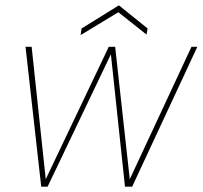

<svg xmlns="http://www.w3.org/2000/svg" viewBox="-20 -702 762 722"><path d="M135 0 76 -526H99L152 -28L389 -526H413L468 -28L700 -526H722L477 0H450L397 -498L159 0ZM283 -570 287 -595 427 -682 535 -595 531 -572 425 -656Z"/></svg>

Font: DM Sans 9pt Thin
Style: Italic
Weight: 250
Italic angle: -10°
Version: Version 4.004;gftools[0.9.30]